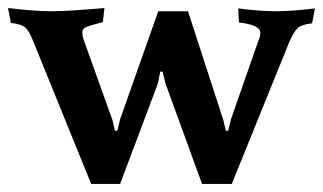

<svg xmlns="http://www.w3.org/2000/svg" viewBox="-37 -449 804 478"><path d="M-17 -429Q50 -421 91 -421Q132 -421 223 -429L219 -394Q188 -386 176 -381Q168 -377 168 -368Q168 -359 172 -348L243 -150L249 -124L255 -123L262 -152L357 -421H431L519 -150L525 -124L531 -123L538 -152L606 -347Q611 -358 611 -366.5Q611 -375 605 -379Q594 -389 558 -393L556 -428Q612 -421 650 -421Q688 -421 747 -428L740 -391Q714 -388 704.5 -379.5Q695 -371 683 -344L540 9H466L375 -241L368 -270L362 -271L356 -241L262 9H190L45 -348Q35 -373 25.5 -381Q16 -389 -10 -392Z"/></svg>

Font: Buenard
Style: Bold
Weight: 700
Foundry: FontFuror
Version: Version 1.002 2011